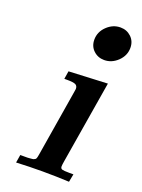

<svg xmlns="http://www.w3.org/2000/svg" viewBox="-134 -756 605 819"><g transform="rotate(20 168.5 -347.0)"><path d="M45.9 0 51.8 -36.1H67.9Q77.6 -36.1 84.7 -36.1Q91.8 -36.1 97.9 -37.1Q104 -38.1 107.4 -38.1Q110.8 -38.1 114.5 -40.5Q118.2 -43 119.1 -43Q120.1 -43 122.1 -47.4Q124 -51.8 124 -53Q124 -54.2 125.5 -60.5Q127 -66.9 127 -68.8L175.8 -366.2Q177.7 -378.4 178.2 -381.8Q178.2 -396 168.2 -400.9Q158.2 -405.8 128.9 -405.8H117.2L123 -441.9L298.8 -450.2L236.8 -75.2Q233.9 -58.1 233.9 -50.8Q233.9 -41 241.9 -38.6Q250 -36.1 274.9 -36.1H293L286.1 0Q226.1 -2.9 166 -2.9Q106 -2.9 45.9 0ZM180.2 -606.9Q180.2 -642.1 207 -668Q233.9 -693.8 268.1 -693.8Q296.9 -693.8 316.9 -674.8Q336.9 -655.8 336.9 -626Q336.9 -590.8 310.1 -564.9Q283.2 -539.1 249 -539.1Q220.2 -539.1 200.2 -558.1Q180.2 -577.1 180.2 -606.9Z"/></g></svg>

Font: CMU Serif Extra
Style: BoldSlanted
Weight: 700
Italic angle: -9.46001°
Version: Version 0.7.0